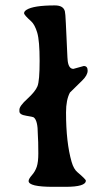

<svg xmlns="http://www.w3.org/2000/svg" viewBox="-20 -705 407 724"><path d="M290 -401.4Q244.1 -356.9 243.7 -356Q229 -328.6 229 -281.2Q229 -167.5 250 -94.7Q257.8 -67.4 272 -55.7Q303.7 -28.8 303.7 -23.9Q303.7 -0.5 227.1 -0.5H180.2Q87.9 -0.5 87.9 -22.5Q87.9 -30.3 100.3 -44.4Q112.8 -58.6 118.7 -76.4Q124.5 -94.2 124.5 -126.5Q124.5 -158.7 124 -168.9L123.5 -179.2Q122.6 -192.9 122.6 -199.2Q122.6 -250.5 107.4 -262.2Q104 -264.6 78.6 -268.6Q53.2 -272.5 53.2 -285.2V-291.5Q53.2 -305.2 83.3 -332.5Q113.3 -359.9 121.3 -379.9Q129.4 -399.9 129.4 -475.6Q129.4 -551.3 120.4 -581.8Q111.3 -612.3 97.2 -625Q70.8 -648.4 70.8 -655.3Q70.8 -662.1 80.1 -668Q106.4 -684.6 187 -684.6Q218.8 -684.6 224.6 -662.6Q226.6 -655.8 228.3 -617.2Q230 -578.6 230.7 -566.4Q231.4 -554.2 232.9 -517.8Q234.4 -481.4 235.4 -474.6Q239.3 -445.3 256.8 -445.3L295.9 -456.1Q310.5 -456.1 310.5 -438.7Q310.5 -421.4 290 -401.4Z"/></svg>

Font: Averia Serif
Style: Regular
Weight: 500
Version: Version 1.0